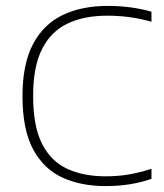

<svg xmlns="http://www.w3.org/2000/svg" viewBox="-20 -622 554 649"><path d="M336 7Q254 7 191 -21.8Q128 -50.5 92 -117.2Q56 -184 56 -297Q56 -405 91.2 -472.2Q126.5 -539.5 191 -570.8Q255.5 -602 343.5 -602Q384.5 -602 420.5 -597.2Q456.5 -592.5 492 -582.5V-548.5Q455.5 -559 418.2 -564Q381 -569 342.5 -569Q263.5 -569 207.5 -542Q151.5 -515 121.8 -455.5Q92 -396 92 -298Q92 -194.5 122.5 -135.2Q153 -76 208 -51Q263 -26 337 -26Q376.5 -26 412.5 -31.8Q448.5 -37.5 492 -51.5V-17.5Q456 -5 417.8 1Q379.5 7 336 7Z"/></svg>

Font: Encode Sans SC SemiExpanded Thin
Style: Regular
Weight: 250
Width: 6
Designer: Multiple Designers
Foundry: Impallari Type
Version: Version 3.002